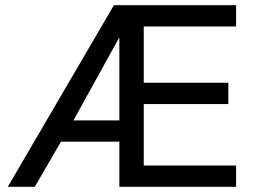

<svg xmlns="http://www.w3.org/2000/svg" viewBox="-20 -720 990 740"><path d="M10 0 419 -700H890V-618H534V-401H860V-319H534V-82H890V0H440V-174H215L114 0ZM263 -256H440V-576Z"/></svg>

Font: Golos Text
Style: Regular
Weight: 400
Designer: A.Korolkova, Vitaly Kuzmin
Foundry: ParaType Ltd
Version: Version 2.004